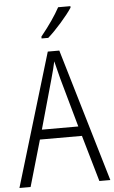

<svg xmlns="http://www.w3.org/2000/svg" viewBox="-62 -988 613 1029"><g transform="rotate(-5 244.5 -473.5)"><path d="M358 -249H132L60 0H0L215 -715H277L489 0H430ZM269 -565Q249 -641 245 -660Q238 -625 221 -565L147 -301H343ZM357 -939Q336 -907 296.5 -862Q257 -817 224 -788H188V-798Q256 -882 291 -947H357Z"/></g></svg>

Font: Noto Sans Display Light Narrow
Style: Regular
Weight: 300
Width: 4
Designer: Monotype Design team
Foundry: Monotype Imaging Inc.
Version: Version 1.000